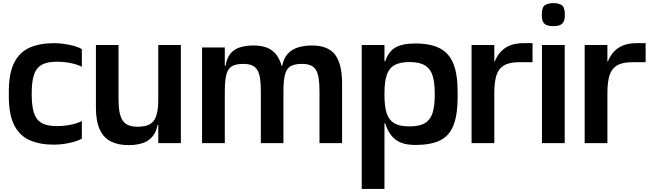

<svg xmlns="http://www.w3.org/2000/svg" viewBox="-20 -925 4199 1241"><path d="M509 -493Q479 -509 435.5 -517.5Q392 -526 347 -526Q282 -526 247 -504.5Q212 -483 198.5 -438.5Q185 -394 185 -324V-312Q185 -243 198.5 -198Q212 -153 247 -131.5Q282 -110 347 -110Q392 -110 435.5 -118.5Q479 -127 509 -143V-29Q491 -18 460.5 -9Q430 0 395.5 5Q361 10 329 10Q238 10 172.5 -18.5Q107 -47 72 -115.5Q37 -184 37 -304V-332Q37 -452 72 -520.5Q107 -589 172.5 -617.5Q238 -646 329 -646Q361 -646 395.5 -641Q430 -636 460.5 -627.5Q491 -619 509 -607Z M812 13Q743 13 696 -11Q649 -35 624.5 -88.5Q600 -142 600 -229V-634H746V-284Q746 -235 752.5 -201Q759 -167 773 -146Q787 -125 811 -115.5Q835 -106 870 -106Q905 -106 930 -114Q955 -122 971 -141Q987 -160 995 -195Q1003 -230 1003 -284V-176Q1003 -103 979 -62Q955 -21 912.5 -4Q870 13 812 13ZM990 -118 1001 -182 1035 -157V-118ZM1003 0V-176V-634H1149V0Z M1286 0V-618H1433V-500H1438Q1446 -550 1469.5 -578.5Q1493 -607 1531 -619Q1569 -631 1618 -631Q1695 -631 1738.5 -598.5Q1782 -566 1800 -500H1804Q1814 -550 1841 -578.5Q1868 -607 1908 -619Q1948 -631 1997 -631Q2101 -631 2146 -571Q2191 -511 2191 -389V0H2045V-334Q2045 -383 2040 -417Q2035 -451 2022.5 -472Q2010 -493 1988 -502.5Q1966 -512 1931 -512Q1885 -512 1859 -497.5Q1833 -483 1822.5 -444.5Q1812 -406 1812 -334V0H1666V-334Q1666 -383 1661 -417Q1656 -451 1643.5 -472Q1631 -493 1609 -502.5Q1587 -512 1552 -512Q1506 -512 1480 -497.5Q1454 -483 1443.5 -444.5Q1433 -406 1433 -334V0Z M2318 296V-634H2465V-529H2470Q2490 -591 2535 -617.5Q2580 -644 2665 -644Q2761 -644 2821.5 -613.5Q2882 -583 2910 -514.5Q2938 -446 2938 -331V-301Q2938 -181 2910 -112.5Q2882 -44 2821.5 -16Q2761 12 2665 12Q2580 12 2535 -24Q2490 -60 2470 -128H2465V296ZM2627 -108Q2692 -108 2727 -129.5Q2762 -151 2776 -195.5Q2790 -240 2790 -310V-323Q2790 -392 2776 -436.5Q2762 -481 2726.5 -502.5Q2691 -524 2627 -524Q2563 -524 2527.5 -502.5Q2492 -481 2478.5 -436.5Q2465 -392 2465 -323V-310Q2465 -240 2478.5 -195.5Q2492 -151 2527 -129.5Q2562 -108 2627 -108Z M3028 0V-634H3175V-528H3178Q3194 -567 3219 -593Q3244 -619 3279.5 -632.5Q3315 -646 3363 -646H3422V-523H3337Q3272 -523 3237 -502Q3202 -481 3188.5 -437.5Q3175 -394 3175 -324V0Z M3483 0V-634H3630V0ZM3556 -756Q3535 -756 3518 -761Q3501 -766 3491.5 -781.5Q3482 -797 3482 -830Q3482 -880 3503.5 -892.5Q3525 -905 3557 -905Q3588 -905 3609.5 -892.5Q3631 -880 3631 -830Q3631 -797 3621 -781.5Q3611 -766 3594 -761Q3577 -756 3556 -756Z M3759 0V-634H3906V-528H3909Q3925 -567 3950 -593Q3975 -619 4010.5 -632.5Q4046 -646 4094 -646H4153V-523H4068Q4003 -523 3968 -502Q3933 -481 3919.5 -437.5Q3906 -394 3906 -324V0Z"/></svg>

Font: Matangi Black
Style: Regular
Weight: 900
Designer: Prashant Pant
Foundry: The Graphic Ant
Version: Version 3.002